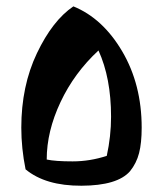

<svg xmlns="http://www.w3.org/2000/svg" viewBox="-20 -573 511 612"><path d="M431.6 -166Q431.6 -117.2 423.3 -85Q415 -52.7 394.5 -27.3Q354.5 18.6 239.7 19Q125 19.5 61.5 -33.2Q47.9 -100.6 47.9 -166Q47.9 -298.8 97.7 -403.3Q147.5 -507.8 213.9 -552.7Q307.6 -514.6 369.6 -409.2Q431.6 -303.7 431.6 -166ZM334 -201.2Q334 -324.2 293.9 -412.1Q216.8 -340.8 172.9 -247.6Q128.9 -154.3 128.9 -64.5Q156.2 -58.6 211.4 -58.6Q266.6 -58.6 320.3 -76.2Q334 -138.7 334 -201.2Z"/></svg>

Font: Ravi Prakash
Style: Regular
Weight: 400
Designer: Appaji Ambarisha Darbha
Version: Version 1.0.4; ttfautohint (v1.2.42-39fb)